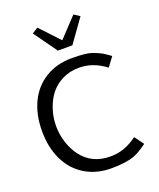

<svg xmlns="http://www.w3.org/2000/svg" viewBox="-168 -1031 948 1142"><g transform="rotate(-20 306.5 -460.0)"><path d="M361.3 -59.6Q446.8 -59.6 526.4 -119.6L569.3 -61.5Q517.6 -23.9 483.9 -11.2Q430.2 8.8 336.4 8.8Q242.7 8.8 170.9 -35.2Q99.1 -79.1 61.5 -158Q23.9 -236.8 23.9 -339.8Q23.9 -442.9 61.5 -521.5Q99.1 -600.1 170.9 -644Q242.7 -688 338.4 -688Q429.7 -688 466.6 -674.3Q503.4 -660.6 522 -649.7Q540.5 -638.7 569.3 -617.7L526.4 -559.6Q446.8 -619.6 361.3 -619.6H355.5Q300.8 -619.6 252.9 -596.2Q164.6 -553.2 129.4 -443.8Q112.8 -393.6 112.8 -339.4Q112.8 -285.2 129.2 -235.1Q145.5 -185.1 174.8 -145.5Q239.7 -59.6 355.5 -59.6ZM322.3 -807.1 436.5 -928.7 473.1 -904.8 368.2 -758.3H276.4L171.4 -904.8L208 -928.7Z"/></g></svg>

Font: Molengo
Style: Regular
Weight: 400
Designer: moyogo
Foundry: moyogo
Version: Version 0.11; ttfautohint (v0.8) -G 32 -r 16 -x